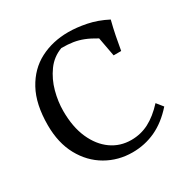

<svg xmlns="http://www.w3.org/2000/svg" viewBox="-154 -802 926 946"><g transform="rotate(-30 309.0 -329.0)"><path d="M569 -614Q558 -571 550.5 -533Q543 -495 536 -454H493L473 -562Q438 -583 410 -594Q382 -605 353.5 -609.5Q325 -614 288 -614Q236 -595 203.5 -550Q171 -505 156 -449.5Q141 -394 141 -340Q141 -249 170 -184Q199 -119 248.5 -84Q298 -49 361 -49Q415 -49 461.5 -73Q508 -97 554 -147L583 -111Q529 -50 467.5 -21.5Q406 7 336 7Q255 7 187.5 -32Q120 -71 80 -144Q40 -217 40 -318Q40 -437 82 -514Q124 -591 195.5 -628Q267 -665 356 -665Q403 -665 458 -654Q513 -643 569 -614Z"/></g></svg>

Font: Ruwudu
Style: Regular
Weight: 400
Designer: Becca Hirsbrunner Spalinger
Foundry: SIL International
Version: Version 3.000